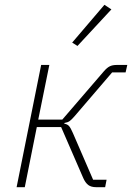

<svg xmlns="http://www.w3.org/2000/svg" viewBox="-20 -778 549 798"><path d="M151 -508H185L139 -281H239L412 -482Q425 -497 436.5 -502.5Q448 -508 464 -508H509L502 -477H446L290 -295Q277 -280 269 -274.5Q261 -269 248 -267L247 -264Q260 -262 267 -254Q274 -246 283 -225L367 -31H423L417 0H380Q359 0 347 -9Q335 -18 326 -38L234 -250H133L83 0H49ZM302 -587 280 -601 414 -758 443 -739Z"/></svg>

Font: IBM Plex Sans ExtLt
Style: Italic
Weight: 200
Italic angle: -11°
Designer: Mike Abbink, Paul van der Laan, Pieter van Rosmalen
Foundry: Bold Monday
Version: Version 3.005